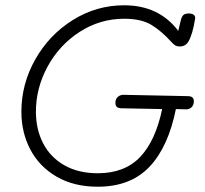

<svg xmlns="http://www.w3.org/2000/svg" viewBox="-20 -709 776 727"><path d="M116 -286Q116 -219 143.5 -166Q171 -113 224 -83Q277 -53 350 -53Q452 -53 510.5 -114.5Q569 -176 594 -296L440 -299Q417 -299 417 -319Q417 -334 426 -342Q435 -350 447 -350L691 -345Q714 -345 714 -326Q714 -312 706 -303.5Q698 -295 685 -295L646 -296Q617 -152 545.5 -77Q474 -2 350 -2Q260 -2 194.5 -40Q129 -78 95 -142.5Q61 -207 61 -286Q61 -391 113.5 -484Q166 -577 255.5 -633Q345 -689 450 -689Q582 -689 655 -592Q660 -611 665 -634Q669 -648 675.5 -653Q682 -658 695 -658Q707 -658 713.5 -653Q720 -648 719 -639Q709 -577 693 -551Q682 -533 660 -533Q651 -533 644.5 -536.5Q638 -540 629 -550Q590 -593 552 -615.5Q514 -638 450 -638Q359 -638 282 -588.5Q205 -539 160.5 -457.5Q116 -376 116 -286Z"/></svg>

Font: Mali Light
Style: Italic
Weight: 300
Italic angle: -10°
Version: Version 1.000; ttfautohint (v1.6)